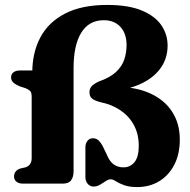

<svg xmlns="http://www.w3.org/2000/svg" viewBox="-20 -745 772 779"><path d="M709.5 -178.5Q709.5 -243.5 678.5 -291.5Q647.5 -339.5 589.5 -366Q531.5 -392.5 450.5 -392.5L443 -376.5Q510.5 -384 559.2 -408.8Q608 -433.5 634 -472Q660 -510.5 660 -560Q660 -605.5 634.5 -642.8Q609 -680 555 -702.5Q501 -725 415 -725Q312 -725 244.5 -690.2Q177 -655.5 144 -593.8Q111 -532 111 -450.5V-423.5L130 -459H60.5Q44.5 -459 34.8 -451.8Q25 -444.5 25 -431Q25 -417.5 35.2 -409Q45.5 -400.5 62 -394L82.5 -387.5Q93.5 -383.5 101 -377Q108.5 -370.5 108.5 -353.5V-104Q108.5 -87.5 101.2 -78.2Q94 -69 83 -66L65 -62Q37 -54.5 37 -28Q37 -16 46.5 -8Q56 0 73.5 0H234.5Q258.5 0 268.5 -13.5Q278.5 -27 278.5 -50.5V-468.5Q278.5 -562 309.8 -612.5Q341 -663 401 -663Q443.5 -663 468.5 -636Q493.5 -609 493.5 -562Q493.5 -531.5 484.2 -503.5Q475 -475.5 450.5 -452.8Q426 -430 380 -414Q357.5 -403 350.2 -393.2Q343 -383.5 343 -371Q343 -354 353 -345.5Q363 -337 387 -330.5Q433 -321.5 468.2 -297.8Q503.5 -274 523.2 -237.5Q543 -201 543 -153Q543 -108.5 525.8 -87.2Q508.5 -66 480.5 -66Q457 -66 440.2 -78.8Q423.5 -91.5 412.5 -119.5L396.5 -152.5Q389.5 -166 380.2 -175Q371 -184 356.5 -184Q343 -184 334.8 -173.5Q326.5 -163 326.5 -147.5V-26Q326.5 -10.5 335.8 0.8Q345 12 361 12Q370.5 12 379.8 7.5Q389 3 397.8 -3Q406.5 -9 414.5 -13.5Q422.5 -18 430 -17.5Q438 -17.5 450.2 -9.5Q462.5 -1.5 483.2 6.2Q504 14 537 14Q586.5 14 625.5 -9.5Q664.5 -33 687 -76.2Q709.5 -119.5 709.5 -178.5Z"/></svg>

Font: Fraunces 28pt Soft Wonky
Style: Bold
Weight: 700
Version: Version 1.000;[b76b70a41]